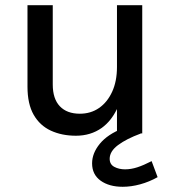

<svg xmlns="http://www.w3.org/2000/svg" viewBox="-20 -512 664 737"><path d="M85.5 0ZM429 -93.5Q406.5 -47 370.5 -21Q328 9 271.5 9Q217.5 9 175.2 -10.5Q133 -30 109.2 -71.5Q85.5 -113 85.5 -179.5V-492H182.5V-188Q182.5 -132.5 209.8 -104Q237 -75.5 286.5 -75.5Q328.5 -75.5 360.2 -97.5Q392 -119.5 410.5 -159.8Q429 -200 429 -255V-492H526V0H429ZM585 168Q553 186 518.2 195.5Q483.5 205 451 205Q399 205 366.2 181.5Q333.5 158 333.5 115Q333.5 76 363.2 39.8Q393 3.5 452 -19.5L520.5 0.5Q465 21 433 45Q401 69 401 97.5Q401 119 418.8 128.5Q436.5 138 460 138Q483 138 507 130.2Q531 122.5 562 106.5Z"/></svg>

Font: Betinya Sans Medium
Style: Regular
Weight: 500
Designer: Jonathan Pinhorn
Version: Version 2.001;December 9, 2019;FontCreator 12.0.0.2547 64-bi